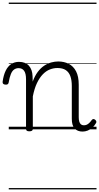

<svg xmlns="http://www.w3.org/2000/svg" viewBox="-67 -989 758 1468"><path d="M157 15Q144 15 138 10.5Q132 6 132 -4V-383Q132 -427 117.5 -447.5Q103 -468 75 -468Q56 -468 41 -457.5Q26 -447 16 -422.5Q6 -398 -1 -357Q-3 -348 -9 -344.5Q-15 -341 -27 -342Q-37 -343 -42.5 -348Q-48 -353 -47 -364Q-40 -415 -23.5 -448.5Q-7 -482 18.5 -499Q44 -516 78 -516Q103 -516 122 -508.5Q141 -501 154 -486.5Q167 -472 174 -452Q181 -432 182 -406L183 -365Q199 -409 221.5 -439Q244 -469 270.5 -486.5Q297 -504 324.5 -511.5Q352 -519 378 -519Q423 -519 458.5 -501Q494 -483 514.5 -444Q535 -405 535 -341V-93Q535 -73 539 -59.5Q543 -46 551.5 -38.5Q560 -31 574 -31Q585 -31 595 -35Q605 -39 615 -48.5Q625 -58 635 -72Q641 -79 647.5 -79Q654 -79 661 -73Q668 -67 669.5 -60.5Q671 -54 667 -48Q656 -28 639 -13Q622 2 603 9.5Q584 17 564 17Q545 17 529.5 11Q514 5 503 -7.5Q492 -20 487 -38Q482 -56 482 -81V-332Q482 -376 471 -406.5Q460 -437 436 -453Q412 -469 372 -469Q343 -469 314.5 -458Q286 -447 261 -421.5Q236 -396 216 -354.5Q196 -313 184 -252V-4Q184 6 177.5 10.5Q171 15 157 15ZM0 449H671V459H0ZM0 -20H671V0H0ZM0 -505H671V-500H0ZM0 -969H671V-959H0Z"/></svg>

Font: Playwrite IT Trad Guides
Style: Regular
Weight: 400
Designer: Veronika Burian, José Scaglione
Foundry: TypeTogether
Version: Version 1.003